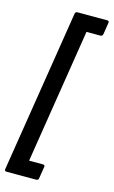

<svg xmlns="http://www.w3.org/2000/svg" viewBox="-139 -765 579 975"><g transform="rotate(15 150.0 -277.5)"><path d="M2.3 160.2Q-8.7 160.2 -7.3 148.8L128.3 -703.6Q130.3 -715 141.3 -715H296.6Q308.6 -715 306.6 -703.6L296.9 -642.2Q294.5 -630.8 283.7 -630.8H210.8L98.6 76.2H171.9Q183.2 76.2 180.9 87.6L171.1 148.8Q169.7 160.2 158.3 160.2Z"/></g></svg>

Font: Sofia Sans Condensed
Style: Italic
Weight: 400
Italic angle: -9°
Designer: Botio Nikoltchev, Ani Petrova
Foundry: lettersoup
Version: Version 4.101